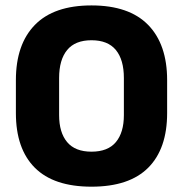

<svg xmlns="http://www.w3.org/2000/svg" viewBox="-20 -673 675 708"><path d="M317.4 15.4Q178.2 15.4 108.4 -54.5Q38.6 -124.4 38.6 -256.1V-377.5Q38.6 -509.4 108.7 -581.2Q178.8 -653 317.4 -653Q456 -653 526.2 -581.2Q596.3 -509.4 596.3 -377.5V-256.1Q596.3 -124.4 526.5 -54.5Q456.7 15.4 317.4 15.4ZM317.4 -113.7Q377.8 -113.7 407.3 -149Q436.8 -184.3 436.8 -248.6V-385.3Q436.8 -452.6 407.3 -488.6Q377.8 -524.6 317.4 -524.6Q257.1 -524.6 227.6 -488.6Q198 -452.6 198 -385.3V-248.6Q198 -184.3 227.6 -149Q257.1 -113.7 317.4 -113.7Z"/></svg>

Font: Anek Latin Medium
Style: Regular
Weight: 500
Designer: Yesha Goshar
Foundry: Ek Type
Version: Version 1.003